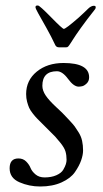

<svg xmlns="http://www.w3.org/2000/svg" viewBox="-20 -666 373 698"><path d="M109 -640Q109 -646 116 -646H118Q124 -646 165.5 -603.5Q207 -561 212 -561Q219 -561 266 -602Q275 -610 285.5 -620Q296 -630 300.5 -634.5Q305 -639 310.5 -642Q316 -645 321 -645Q328 -645 328 -640Q328 -636 326 -633Q310 -613 296.5 -595Q283 -577 274 -564.5Q265 -552 257.5 -541Q250 -530 246 -523.5Q242 -517 238 -511Q234 -505 232 -502Q230 -499 228 -497Q226 -495 224.5 -494.5Q223 -494 220 -494H194Q184 -494 180 -504Q167 -532 148.5 -565Q130 -598 119.5 -616.5Q109 -635 109 -640ZM15 -54Q15 -90 47 -90Q64 -90 75 -79Q86 -68 91 -55.5Q96 -43 109 -32Q122 -21 142 -21Q167 -21 185 -29Q203 -37 210 -49Q217 -61 219.5 -69.5Q222 -78 222 -85Q222 -102 218 -115.5Q214 -129 199.5 -147Q185 -165 180.5 -169.5Q176 -174 153 -197Q147 -203 134 -216Q121 -229 115 -235Q109 -241 99.5 -253Q90 -265 86 -274Q82 -283 78.5 -296Q75 -309 75 -324Q75 -374 113.5 -405.5Q152 -437 211 -437Q304 -437 304 -385Q304 -371 295 -362.5Q286 -354 278.5 -352.5Q271 -351 266 -351Q248 -351 227.5 -379Q207 -407 187 -407Q134 -407 134 -354Q134 -337 146 -319Q158 -301 185 -276Q212 -251 213 -249Q217 -245 231.5 -229.5Q246 -214 251.5 -206.5Q257 -199 266 -184.5Q275 -170 278.5 -154Q282 -138 282 -119Q282 -103 275 -83Q268 -63 252.5 -40.5Q237 -18 204 -3Q171 12 126 12Q86 12 50.5 -3.5Q15 -19 15 -54Z"/></svg>

Font: OFL Sorts Mill Goudy TT
Style: Italic
Weight: 500
Italic angle: -6°
Version: Version 003.000